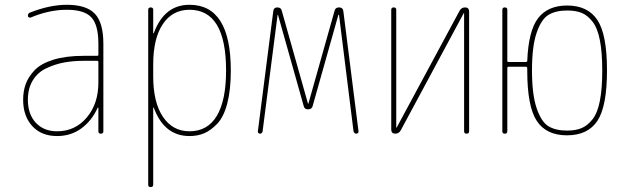

<svg xmlns="http://www.w3.org/2000/svg" viewBox="-20 -550 2540 790"><path d="M384.8 -210V-294.9Q384.8 -299.8 379.9 -299.8H325.2Q281.2 -299.8 244.1 -293Q207 -286.1 171.4 -269.5Q135.7 -252.9 115.2 -219.7Q94.7 -186.5 94.7 -139.6Q94.7 -80.1 127.4 -44.9Q160.2 -9.8 214.8 -9.8Q289.1 -9.8 336.9 -66.4Q384.8 -123 384.8 -210ZM379.9 -320.3Q384.8 -320.3 384.8 -325.2V-370.1Q384.8 -447.3 356 -478.5Q327.1 -509.8 254.9 -509.8Q181.6 -509.8 105.5 -477.5Q101.6 -476.6 98.1 -479Q94.7 -481.4 94.7 -485.4Q94.7 -496.1 105.5 -499Q185.5 -530.3 254.9 -530.3Q335.9 -530.3 370.6 -493.2Q405.3 -456.1 405.3 -370.1V-9.8Q405.3 0 395 0Q384.8 0 384.8 -9.8V-106.4Q384.8 -107.4 383.8 -107.4Q381.8 -107.4 381.8 -106.4Q357.4 -52.7 314.5 -21.5Q271.5 9.8 214.8 9.8Q150.4 9.8 112.8 -31.2Q75.2 -72.3 75.2 -139.6Q75.2 -173.8 85.4 -203.1Q95.7 -232.4 121.6 -260.3Q147.5 -288.1 199.2 -304.2Q251 -320.3 325.2 -320.3Z M610.4 -285.2V-235.4Q610.4 -128.9 650.4 -69.3Q690.4 -9.8 759.8 -9.8Q834 -9.8 872.1 -73.2Q910.2 -136.7 910.2 -259.8Q910.2 -509.8 759.8 -509.8Q689.5 -509.8 649.9 -450.7Q610.4 -391.6 610.4 -285.2ZM589.8 210V-509.8Q589.8 -519.5 600.1 -519.5Q610.4 -519.5 610.4 -509.8V-414.1Q610.4 -413.1 611.3 -413.1Q613.3 -413.1 613.3 -415Q656.2 -530.3 759.8 -530.3Q929.7 -530.3 929.7 -259.8Q929.7 -179.7 915 -124Q900.4 -68.4 873.5 -40.5Q846.7 -12.7 819.8 -1.5Q793 9.8 759.8 9.8Q656.2 9.8 613.3 -105.5Q613.3 -107.4 611.3 -107.4Q610.4 -107.4 610.4 -106.4V210Q610.4 219.7 600.1 219.7Q589.8 219.7 589.8 210Z M1049.8 0Q1045.9 0 1043 -2.9Q1040 -5.9 1041 -9.8L1104.5 -504.9Q1106.4 -519.5 1121.1 -519.5Q1136.7 -519.5 1139.6 -504.9L1247.1 -124Q1247.1 -123 1248 -123Q1249 -123 1249 -124L1356.4 -504.9Q1359.4 -519.5 1375 -519.5Q1390.6 -519.5 1392.6 -504.9L1455.1 -9.8Q1456.1 -5.9 1453.1 -2.9Q1450.2 0 1446.3 0Q1437.5 0 1434.6 -9.8L1375 -488.3Q1375 -489.3 1373 -489.3Q1372.1 -489.3 1372.1 -488.3L1266.6 -114.3Q1263.7 -100.6 1248 -100.1Q1232.4 -99.6 1229.5 -114.3L1124 -488.3Q1124 -489.3 1123 -489.3Q1122.1 -489.3 1122.1 -488.3L1060.5 -9.8Q1058.6 0 1049.8 0Z M1606.4 0Q1590.8 0 1589.8 -15.6V-509.8Q1589.8 -519.5 1600.1 -519.5Q1610.4 -519.5 1610.4 -509.8V-25.4Q1610.4 -24.4 1611.3 -24.4Q1612.3 -24.4 1612.3 -25.4L1871.1 -505.9Q1878.9 -519.5 1893.6 -519.5Q1909.2 -519.5 1910.2 -503.9V-9.8Q1910.2 0 1899.9 0Q1889.6 0 1889.6 -9.8V-495.1Q1889.6 -496.1 1888.7 -496.1Q1887.7 -496.1 1887.7 -495.1L1628.9 -13.7Q1621.1 0 1606.4 0Z M2313.5 -506.8Q2266.6 -506.8 2236.8 -488.8Q2207 -470.7 2188 -415Q2168.9 -359.4 2168.9 -260.3Q2168.9 -161.1 2188 -105Q2207 -48.8 2236.3 -30.8Q2265.6 -12.7 2313.5 -12.7Q2348.6 -12.7 2373 -22.9Q2397.5 -33.2 2418 -59.1Q2438.5 -85 2448.2 -134.8Q2458 -184.6 2458 -259.8Q2458 -335 2448.2 -384.8Q2438.5 -434.6 2418 -460.9Q2397.5 -487.3 2373 -497.1Q2348.6 -506.8 2313.5 -506.8ZM2046.9 -9.8V-509.8Q2046.9 -519.5 2057.1 -519.5Q2067.4 -519.5 2067.4 -509.8V-299.8Q2067.4 -294.9 2072.3 -294.9H2143.6Q2148.4 -294.9 2149.4 -298.8Q2154.3 -423.8 2194.3 -475.6Q2234.4 -527.3 2313.5 -527.3Q2398.4 -527.3 2438 -467.8Q2477.5 -408.2 2477.5 -260.3Q2477.5 -112.3 2438 -52.7Q2398.4 6.8 2313 6.8Q2227.5 6.8 2188.5 -52.7Q2149.4 -112.3 2149.4 -259.8V-268.6Q2149.4 -274.4 2143.6 -275.4H2072.3Q2067.4 -275.4 2067.4 -269.5V-9.8Q2067.4 0 2057.1 0Q2046.9 0 2046.9 -9.8Z"/></svg>

Font: Rounded-L Mgen+ 2m thin
Style: Regular
Weight: 100
Designer: [Source Han Sans]
Ryoko NISHIZUKA  (kana & ideographs); Paul D. Hunt (Latin, Greek & Cyrillic); Wenlong ZHANG  (bopomofo
Version: Version 1.059.20150602